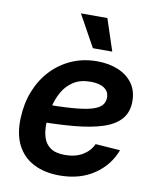

<svg xmlns="http://www.w3.org/2000/svg" viewBox="-85 -812 733 890"><g transform="rotate(10 282.0 -367.5)"><path d="M255.4 11.7Q185.5 11.7 134.3 -14.4Q83 -40.5 56.4 -91.8Q29.8 -143.1 32.7 -219.2Q35.2 -288.6 58.3 -347.2Q81.5 -405.8 122.3 -449Q163.1 -492.2 217.5 -516.1Q272 -540 336.4 -540Q392.6 -540 436 -522Q479.5 -503.9 504.4 -469.5Q529.3 -435.1 529.3 -385.3Q529.3 -334.5 501.2 -301.8Q473.1 -269 418 -251Q362.8 -232.9 281 -225.6Q199.2 -218.3 91.8 -218.3L106 -301.8Q197.8 -301.8 257.3 -306.2Q316.9 -310.5 350.3 -320.1Q383.8 -329.6 397.2 -345.2Q410.6 -360.8 410.6 -382.8Q410.6 -410.2 387.9 -425.8Q365.2 -441.4 323.7 -441.4Q274.9 -441.4 242.7 -420.4Q210.4 -399.4 191.4 -365.5Q172.4 -331.5 163.8 -292Q155.3 -252.4 154.3 -215.3Q153.3 -179.7 162.1 -150.4Q170.9 -121.1 195.3 -103.8Q219.7 -86.4 264.6 -86.4Q313 -86.4 346.9 -106.7Q380.9 -127 396 -160.6L512.2 -152.3Q484.4 -78.1 417.5 -33.2Q350.6 11.7 255.4 11.7ZM306.2 -596.2 223.6 -745.6H348.1L397.5 -596.2Z"/></g></svg>

Font: Inter 24pt SemiBold
Style: Italic
Weight: 600
Italic angle: -9.3988°
Designer: Rasmus Andersson
Foundry: rsms
Version: Version 4.001;git-66647c0bb